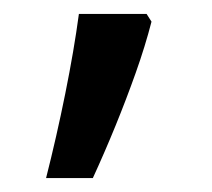

<svg xmlns="http://www.w3.org/2000/svg" viewBox="-20 -136 303 275"><path d="M190 -116 197 -105Q188 -70 174.5 -32Q161 6 145.5 44Q130 82 113 119H46Q61 60 73.5 -2Q86 -64 93 -116Z"/></svg>

Font: hexkorean15
Style: Book
Weight: 400
Designer: Jelle Bosma - Monotype Design Team
Foundry: Monotype Imaging Inc.
Version: Version 2.003